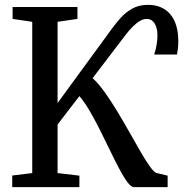

<svg xmlns="http://www.w3.org/2000/svg" viewBox="-20 -772 759 792"><path d="M30.5 0V-48L113 -58V-682L32 -694V-743H299.5V-694L217.5 -682V-347L440 -651.5Q457 -675 477.5 -698Q498 -721 525.5 -736.5Q553 -752 591 -752Q620.5 -752 643.5 -742Q666.5 -732 682.8 -712.8Q699 -693.5 707.2 -665.5Q715.5 -637.5 715.5 -602Q715.5 -583 713.8 -570.8Q712 -558.5 710 -547H616Q623 -568 626.2 -588.2Q629.5 -608.5 629.5 -626Q629.5 -656.5 617.8 -675.2Q606 -694 585 -694Q571.5 -694 557 -685.5Q542.5 -677 527.5 -662Q512.5 -647 496.5 -626L362 -449.5Q386 -428 411.8 -392Q437.5 -356 463.5 -313Q489.5 -270 514.2 -226.2Q539 -182.5 560.2 -145.5Q581.5 -108.5 598.5 -85Q615.5 -61.5 625 -58.5L671.5 -47.5V0H533Q521 0 505.5 -20.8Q490 -41.5 471.8 -76Q453.5 -110.5 433.5 -152.2Q413.5 -194 392.2 -236.2Q371 -278.5 349.5 -315.2Q328 -352 307.5 -375.5L217.5 -258.5V-58L307.5 -47.5V0Z"/></svg>

Font: Merriweather 24pt SemiCondensed
Style: Regular
Weight: 400
Width: 4
Designer: Eben Sorkin
Foundry: Eben Sorkin
Version: Version 2.100